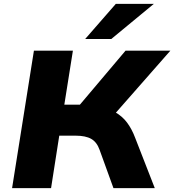

<svg xmlns="http://www.w3.org/2000/svg" viewBox="-20 -965 894 985"><path d="M42 0 154 -705H354L310 -428H412L373 -408L624 -705H854L558 -368L478 -420Q533 -411 570 -390Q607 -369 631.5 -336.5Q656 -304 673 -259L774 0H562L491 -196Q477 -236 448 -252.5Q419 -269 368 -269H284L242 0ZM417 -765 574 -945H769L551 -765Z"/></svg>

Font: Nunito Sans 10pt SemiExpanded Black
Style: Italic
Weight: 900
Width: 6
Italic angle: -9°
Designer: Vernon Adams
Foundry: Vernon Adams
Version: Version 3.101;gftools[0.9.27]